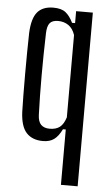

<svg xmlns="http://www.w3.org/2000/svg" viewBox="-56 -644 499 881"><g transform="rotate(5 193.5 -203.5)"><path d="M259 200V-55H246Q230 -22 210 -7.5Q190 7 159 7Q110 7 83 -22Q56 -51 53 -118Q52 -150 51.5 -196Q51 -242 51 -293Q51 -344 51.5 -393.5Q52 -443 53 -482Q56 -549 80.5 -578Q105 -607 154 -607Q191 -607 210.5 -591.5Q230 -576 245 -545H259V-600H336V200ZM185 -52Q214 -52 231.5 -65.5Q249 -79 259 -111V-490Q249 -520 228.5 -534Q208 -548 181 -548Q154 -548 142.5 -534Q131 -520 130 -488Q127 -385 127 -291.5Q127 -198 130 -112Q131 -80 145 -66Q159 -52 185 -52Z"/></g></svg>

Font: Big Shoulders Display Medium
Style: Regular
Weight: 500
Designer: Patric King
Foundry: XO Type Co
Version: Version 1.000; ttfautohint (v1.8.2)